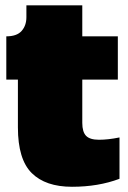

<svg xmlns="http://www.w3.org/2000/svg" viewBox="-20 -694 487 728"><path d="M47.9 -210.9V-392.1H3.9V-556.2Q43.9 -556.2 62 -576.7Q80.1 -597.2 80.1 -628.9V-673.8H292V-556.2H426.8V-392.1H292V-228Q292 -193.8 306.4 -179Q320.8 -164.1 355.5 -164.1Q390.1 -164.1 433.1 -172.9V-16.1Q353 14.2 252.9 14.2Q152.8 14.2 100.3 -37.8Q47.9 -89.8 47.9 -210.9Z"/></svg>

Font: AlfaSlabOne-Regular
Style: Regular
Weight: 400
Designer: JM Sole
Foundry: JM Sole
Version: Version 1.001